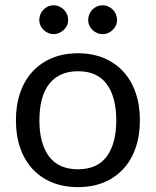

<svg xmlns="http://www.w3.org/2000/svg" viewBox="-20 -722 607 748"><path d="M284 -514.5Q339.5 -514.5 384 -496Q428.5 -477.5 460 -443.5Q491.5 -409.5 508.2 -361.2Q525 -313 525 -253.5Q525 -193.5 508.2 -145.5Q491.5 -97.5 460 -63.5Q428.5 -29.5 384 -11.2Q339.5 7 284 7Q228 7 183.2 -11.2Q138.5 -29.5 107 -63.5Q75.5 -97.5 58.8 -145.5Q42 -193.5 42 -253.5Q42 -313 58.8 -361.2Q75.5 -409.5 107 -443.5Q138.5 -477.5 183.2 -496Q228 -514.5 284 -514.5ZM284 -62.5Q359 -62.5 396 -112.8Q433 -163 433 -253Q433 -343.5 396 -394Q359 -444.5 284 -444.5Q246 -444.5 217.8 -431.5Q189.5 -418.5 170.8 -394Q152 -369.5 142.8 -333.8Q133.5 -298 133.5 -253Q133.5 -163 170.8 -112.8Q208 -62.5 284 -62.5ZM245.5 -644.5Q245.5 -633 241 -623Q236.5 -613 228.5 -605.5Q220.5 -598 210.2 -593.5Q200 -589 188.5 -589Q177.5 -589 167.5 -593.5Q157.5 -598 149.8 -605.5Q142 -613 137.5 -623Q133 -633 133 -644.5Q133 -656 137.5 -666.5Q142 -677 149.8 -684.8Q157.5 -692.5 167.5 -697Q177.5 -701.5 188.5 -701.5Q200 -701.5 210.2 -697Q220.5 -692.5 228.5 -684.8Q236.5 -677 241 -666.5Q245.5 -656 245.5 -644.5ZM436 -644.5Q436 -633 431.5 -623Q427 -613 419.2 -605.5Q411.5 -598 401.2 -593.5Q391 -589 379.5 -589Q368 -589 357.8 -593.5Q347.5 -598 340 -605.5Q332.5 -613 328 -623Q323.5 -633 323.5 -644.5Q323.5 -656 328 -666.5Q332.5 -677 340 -684.8Q347.5 -692.5 357.8 -697Q368 -701.5 379.5 -701.5Q391 -701.5 401.2 -697Q411.5 -692.5 419.2 -684.8Q427 -677 431.5 -666.5Q436 -656 436 -644.5Z"/></svg>

Font: Lato-Regular
Style: Regular
Weight: 400
Designer: Lukasz Dziedzic with Adam Twardoch and Botio Nikoltchev
Foundry: tyPoland Lukasz Dziedzic
Version: Version 2.015; 2015-08-06; http://www.latofonts.com/